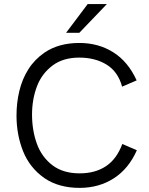

<svg xmlns="http://www.w3.org/2000/svg" viewBox="-20 -912 733 942"><path d="M61 0ZM61 0ZM370.6 9.8Q268.6 9.8 198.7 -37.6Q126 -88.4 93.5 -169.4Q61 -250.5 61 -345.2Q61 -408.2 75 -466.1Q88.9 -523.9 119.1 -572Q149.4 -620.1 198.2 -653.8Q267.6 -701.2 369.6 -701.2Q462.9 -701.2 535.6 -655.5Q608.4 -609.9 650.4 -517.6L579.1 -486.8Q559.1 -560.5 502.9 -595Q446.8 -629.4 368.7 -629.4Q290.5 -629.4 238.8 -591.3Q184.6 -550.8 160.9 -487.3Q137.2 -423.8 137.2 -350.1Q137.2 -272.5 160.9 -206.8Q184.6 -141.1 238.8 -100.1Q291 -61.5 370.6 -61.5Q447.3 -61.5 500 -96.7Q552.7 -131.8 580.1 -205.6L651.4 -174.8Q611.3 -84 538.3 -37.1Q465.3 9.8 370.6 9.8ZM369.1 -751H304.2L410.2 -892.1H504.4Z"/></svg>

Font: Acari Sans
Style: Regular
Weight: 400
Designer: Alfredo Marco Pradil and Stefan Peev
Foundry: Hanken Design Co.
Version: Version 1.045;February 4, 2021;FontCreator 13.0.0.2655 64-bi